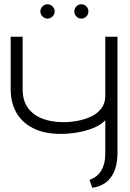

<svg xmlns="http://www.w3.org/2000/svg" viewBox="-20 -872 611 899"><path d="M202 -852Q189 -852 179 -842Q169 -832 169 -818Q169 -805 179 -795Q189 -785 202 -785Q216 -785 226 -795Q236 -805 236 -818Q236 -832 226 -842Q216 -852 202 -852ZM361 -852Q347 -852 337.5 -842Q328 -832 328 -818Q328 -805 337.5 -795Q347 -785 361 -785Q375 -785 384.5 -795Q394 -805 394 -818Q394 -832 384.5 -842Q375 -852 361 -852ZM530 -156V-700H473V-423Q473 -389 455 -365Q437 -341 408 -327Q379 -313 344.5 -306.5Q310 -300 278 -300Q220 -300 177 -317Q134 -334 110 -368Q86 -402 86 -453V-700H30V-455Q30 -391 57 -344Q84 -297 136.5 -271Q189 -245 264 -245Q300 -245 340 -251.5Q380 -258 415.5 -272Q451 -286 473 -309V-153Q473 -128 468 -108Q463 -88 453.5 -72.5Q444 -57 430.5 -46.5Q417 -36 399 -30L412 7Q468 0 499 -41.5Q530 -83 530 -156Z"/></svg>

Font: AdventPro_ExpandedRegular
Style: ExpandedRegular
Weight: 400
Width: 7
Designer: VivaRado, Andreas Kalpakidis
Foundry: VivaRado, Andreas Kalpakidis
Version: Version 3.000